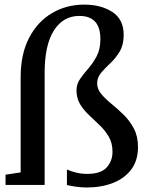

<svg xmlns="http://www.w3.org/2000/svg" viewBox="-20 -802 635 832"><path d="M69.5 -55V-468Q69.5 -567.5 106 -637.8Q142.5 -708 205 -745Q267.5 -782 345 -782Q418 -782 467 -750Q516 -718 516 -651Q516 -608 498.8 -579Q481.5 -550 458.5 -528.5Q435.5 -507 418.2 -486.8Q401 -466.5 401 -440.5Q401 -416 418.8 -394.8Q436.5 -373.5 463 -352Q489.5 -330.5 516 -304.5Q542.5 -278.5 560.2 -244.8Q578 -211 578 -164.5Q578 -107 549 -68Q520 -29 469.5 -9.2Q419 10.5 354.5 10.5Q333.5 10.5 308.8 7Q284 3.5 270 -0.5V-67.5Q286.5 -60 309.2 -54.2Q332 -48.5 358.5 -48.5Q416.5 -48.5 442 -76.2Q467.5 -104 467.5 -144.5Q467.5 -181.5 451.8 -208.8Q436 -236 412.8 -258.5Q389.5 -281 366.2 -302.8Q343 -324.5 327.2 -350.2Q311.5 -376 311.5 -410.5Q311.5 -438 327.2 -460.2Q343 -482.5 363.2 -505.8Q383.5 -529 399.2 -559Q415 -589 415 -632.5Q415 -733 324 -733Q253.5 -733 213.5 -669.8Q173.5 -606.5 173.5 -487.5V-0.5H4V-45Z"/></svg>

Font: Merriweather Text
Style: Regular
Weight: 400
Designer: Eben Sorkin
Foundry: Eben Sorkin
Version: Version 2.100; ttfautohint (v1.7.19-72a1) -l 8 -r 50 -G 200 